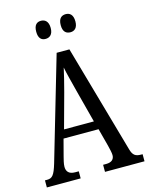

<svg xmlns="http://www.w3.org/2000/svg" viewBox="-133 -992 833 1075"><g transform="rotate(-15 284.0 -455.0)"><path d="M355 -805C377 -805 397 -818 397 -857C397 -897 377 -910 355 -910C331 -910 312 -897 312 -857C312 -818 331 -805 355 -805ZM211 -805C233 -805 254 -818 254 -857C254 -897 233 -910 211 -910C188 -910 170 -897 170 -857C170 -818 188 -805 211 -805ZM2 0H198V-41H177C141 -41 127 -59 127 -86C127 -104 134 -129 138 -145L163 -240H366L393 -138C398 -118 404 -93 404 -80C404 -56 389 -41 357 -41H339V0H568V-41H560C527 -41 512 -51 502 -87L324 -714H250L76 -119C57 -55 44 -41 15 -41H2ZM179 -289 234 -490C247 -539 259 -587 267 -624C274 -587 287 -540 302 -480L352 -289Z"/></g></svg>

Font: Noto Serif Devanagari ExtraCondensed
Style: Regular
Weight: 400
Width: 2
Designer: Universal Thirst, Indian Type Foundry and the Monotype Design Team
Foundry: Monotype Imaging Inc.
Version: Version 2.004